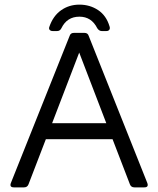

<svg xmlns="http://www.w3.org/2000/svg" viewBox="-20 -809 683 829"><path d="M40 0Q20 0 27 -19L281 -655Q285 -667 299 -667H345Q359 -667 363 -654L616 -19Q623 0 603 0H560Q546 0 541 -13L466 -208H178L103 -13Q98 0 84 0ZM205 -277H439L322 -582ZM323 -789Q368 -789 403.5 -765.5Q439 -742 453 -695Q456 -686 452 -680.5Q448 -675 440 -675H419Q408 -675 400 -687Q375 -737 323 -737Q269 -737 245 -687Q239 -675 227 -675H207Q199 -675 194.5 -680Q190 -685 193 -693Q209 -740 243.5 -764.5Q278 -789 323 -789Z"/></svg>

Font: Pitagon Sans
Style: Regular
Weight: 400
Designer: Travis Tran
Foundry: Pitagon
Version: Version 1.001; ttfautohint (v1.8.4.7-5d5b);gftools[0.9.26]